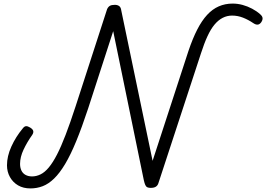

<svg xmlns="http://www.w3.org/2000/svg" viewBox="-20 -1035 1486 1072"><path d="M150 17Q110 17 81 0Q52 -17 35.5 -46.5Q19 -76 19 -112Q19 -163 43.5 -217Q68 -271 107 -318Q116 -330 125.5 -330.5Q135 -331 148 -323Q163 -314 165.5 -304Q168 -294 160 -282Q131 -241 111.5 -199.5Q92 -158 92 -120Q92 -99 99.5 -83Q107 -67 122.5 -58.5Q138 -50 159 -50Q183 -50 206.5 -61.5Q230 -73 252.5 -100Q275 -127 298 -171.5Q321 -216 346.5 -282.5Q372 -349 402 -441L578 -984Q584 -997 593.5 -1002.5Q603 -1008 621 -1008Q636 -1008 645.5 -1001Q655 -994 657 -977L832 -137L1032 -750Q1056 -821 1081.5 -870.5Q1107 -920 1136.5 -952Q1166 -984 1201.5 -999.5Q1237 -1015 1279 -1015Q1307 -1015 1334.5 -1007.5Q1362 -1000 1387.5 -986.5Q1413 -973 1432 -956Q1445 -945 1446 -934Q1447 -923 1438 -910Q1429 -898 1418 -897.5Q1407 -897 1394 -906Q1366 -925 1336.5 -936.5Q1307 -948 1276 -948Q1248 -948 1223.5 -935.5Q1199 -923 1178 -898Q1157 -873 1138.5 -833Q1120 -793 1102 -737L864 -11Q860 1 850 7.5Q840 14 821 14Q811 14 803.5 11Q796 8 791.5 -1.5Q787 -11 783 -29L612 -861L472 -429Q437 -323 405.5 -246.5Q374 -170 343.5 -119Q313 -68 282 -38Q251 -8 218.5 4.5Q186 17 150 17Z"/></svg>

Font: Playwrite RO Light
Style: Regular
Weight: 300
Version: Version 1.002